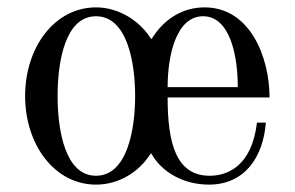

<svg xmlns="http://www.w3.org/2000/svg" viewBox="-20 -488 798 520"><path d="M48 -228C48 -96 128 12 240 12C301 12 356 -21 388 -72H390C419 -20 479 12 546 12C643 12 693 -63 700 -156H676C662 -38 596 -12 548 -12C456 -12 434 -102 434 -224H710C710 -332 658 -468 534 -468C473 -468 423 -435 391 -383H389C358 -432 302 -468 240 -468C128 -468 48 -360 48 -228ZM434 -252C434 -340 458 -444 530 -444C602 -444 624 -340 624 -252ZM136 -228C136 -320 156 -444 240 -444C324 -444 346 -320 346 -228C346 -136 324 -12 240 -12C156 -12 136 -136 136 -228Z"/></svg>

Font: Old Standard
Style: Regular
Weight: 400
Designer: Alexey Kryukov <alexios@thessalonica.org.ru>
Version: Version 2.0